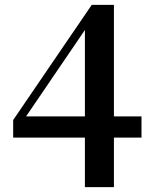

<svg xmlns="http://www.w3.org/2000/svg" viewBox="-20 -767 624 787"><path d="M87 -290 328 -644V-290ZM560 -290H447V-747H356L34 -275V-203H328V0H447V-203H560Z"/></svg>

Font: Source Han Serif
Style: Bold
Weight: 700
Designer: Ryoko NISHIZUKA 西塚涼子 (kana & ideographs); Frank Grießhammer (Latin, Greek & Cyrillic); Wenlong ZHANG 张文龙 (bopomofo); San
Foundry: Adobe Systems Incorporated
Version: Version 1.001;PS 1.001;hotconv 16.6.54;makeotf.lib2.5.65590